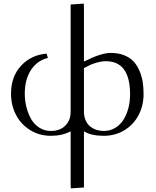

<svg xmlns="http://www.w3.org/2000/svg" viewBox="-20 -749 861 1063"><path d="M41 -230Q41 -324.7 96.4 -384.8Q151.9 -444.8 237.8 -452.1L245.1 -428.2Q186 -414.1 151.6 -361.6Q117.2 -309.1 117.2 -231Q117.2 -192.4 126.2 -156.2Q135.3 -120.1 152.3 -90.1Q169.4 -60.1 198 -42Q226.6 -23.9 262.2 -23.9Q289.6 -23.9 313.2 -33.9Q336.9 -43.9 354 -68.6Q371.1 -93.3 371.1 -128.9V-724.1L443.8 -729L444.8 -704.1V-408.2Q539.6 -456.1 592.8 -456.1Q634.3 -456.1 666.5 -443.4Q698.7 -430.7 718.8 -409.4Q738.8 -388.2 751.7 -358.2Q764.6 -328.1 769.8 -296.4Q774.9 -264.6 774.9 -228Q774.9 -164.6 747.3 -111.8Q719.7 -59.1 668.9 -28.1Q618.2 2.9 554.2 2.9Q484.9 2.9 444.8 -22V289.1L372.1 293.9L371.1 269V-22Q324.2 2.9 262.2 2.9Q198.2 2.9 147.2 -28.6Q96.2 -60.1 68.6 -113Q41 -166 41 -230ZM444.8 -130.9Q444.8 -103.5 454.3 -82.3Q463.9 -61 479.7 -48.6Q495.6 -36.1 514.4 -30Q533.2 -23.9 554.2 -23.9Q589.8 -23.9 618.4 -41.3Q647 -58.6 664.6 -87.6Q682.1 -116.7 691.2 -152.1Q700.2 -187.5 700.2 -226.1Q700.2 -410.2 565.9 -410.2Q543.5 -410.2 519 -403.3Q494.6 -396.5 480.7 -390.1Q466.8 -383.8 444.8 -372.1Z"/></svg>

Font: Dehuti Alt
Style: Book
Weight: 400
Version: Version 1.2